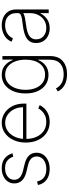

<svg xmlns="http://www.w3.org/2000/svg" viewBox="706 -1300 810 2262"><g transform="rotate(-90 1111.0 -169.0)"><path d="M436.4 -427.9 396.3 -417.3Q381.4 -462 348.9 -488.1Q316.4 -514.2 260.3 -514.2Q200.3 -514.2 162.1 -484.4Q123.9 -454.5 123.9 -406.6Q123.9 -329.5 229 -303.6L312.9 -282.7Q442.8 -250.4 442.8 -142.4Q442.8 -97.3 418.3 -62.5Q393.8 -27.7 350.5 -8.2Q307.2 11.4 250.4 11.4Q174.4 11.4 125.4 -24.5Q76.3 -60.4 62.1 -126.8L103.7 -137.4Q127.5 -28.4 250 -28.4Q316.8 -28.4 357.8 -60Q398.8 -91.6 398.8 -141Q398.8 -218.8 301.5 -242.5L214.5 -263.8Q147.7 -280.2 114.3 -316.4Q81 -352.6 81 -405.2Q81 -449.2 104 -482.6Q127.1 -516 167.6 -534.8Q208.1 -553.6 260.3 -553.6Q329.5 -553.6 373.2 -521Q416.9 -488.3 436.4 -427.9Z M805.4 11.4Q731.5 11.4 676.8 -25.2Q622.2 -61.8 592.3 -125.4Q562.5 -188.9 562.5 -270.2Q562.5 -351.9 592.5 -415.8Q622.5 -479.8 675.1 -516.7Q727.6 -553.6 795.1 -553.6Q856.2 -553.6 907.7 -521.5Q959.2 -489.3 990.4 -430.2Q1021.7 -371.1 1021.7 -290.1V-263.1H605.5Q606.5 -196 630.5 -143.1Q654.5 -90.2 699 -59.5Q743.6 -28.8 805.4 -28.8Q849.8 -28.8 881.6 -43.9Q913.4 -58.9 933.9 -80.6Q954.5 -102.3 964.5 -122.5L1003.9 -106.5Q991.5 -79.2 965.4 -51.8Q939.3 -24.5 899.3 -6.6Q859.4 11.4 805.4 11.4ZM606.2 -302.6H978.3Q978.3 -361.9 954.2 -409.4Q930 -457 888.5 -485.1Q846.9 -513.1 795.1 -513.1Q743.3 -513.1 702.2 -485.3Q661.2 -457.4 635.8 -409.6Q610.4 -361.9 606.2 -302.6Z M1367.9 215.9Q1291.5 215.9 1239.3 186.4Q1187.1 157 1164.8 106.5L1201 85.2Q1218.8 125 1260.5 150.6Q1302.2 176.1 1367.9 176.1Q1446.7 176.1 1492.7 135.5Q1538.7 94.8 1538.7 11V-124.6H1534.4Q1515.6 -71.7 1470.5 -37.3Q1425.4 -2.8 1358.3 -2.8Q1293.7 -2.8 1244.7 -36.2Q1195.7 -69.6 1168.3 -130.3Q1141 -191.1 1141 -272.7Q1141 -354.8 1167.8 -418.1Q1194.6 -481.5 1243.6 -517.6Q1292.6 -553.6 1358.7 -553.6Q1429.7 -553.6 1472.5 -515.1Q1515.3 -476.6 1534.8 -423.7H1539.8V-545.5H1581.7V12.8Q1581.7 115.4 1522.5 165.7Q1463.4 215.9 1367.9 215.9ZM1362.2 -43Q1444.2 -43 1491.7 -104.8Q1539.1 -166.5 1539.1 -273.1Q1539.1 -342 1517.9 -396.3Q1496.8 -450.6 1457.4 -481.9Q1418 -513.1 1362.2 -513.1Q1305.8 -513.1 1265.8 -481.4Q1225.9 -449.6 1204.9 -395.2Q1183.9 -340.9 1183.9 -273.1Q1183.9 -204.9 1205.3 -153.1Q1226.6 -101.2 1266.5 -72.1Q1306.5 -43 1362.2 -43Z M1908 11.7Q1861.2 11.7 1821.7 -7.1Q1782.3 -25.9 1758.7 -62.1Q1735.1 -98.4 1735.1 -150.2Q1735.1 -218.4 1784.6 -255.1Q1834.2 -291.9 1943.2 -305Q1984.7 -310 2017.4 -315Q2050.1 -320 2068.7 -330.1Q2087.4 -340.2 2087.4 -361.2V-383.9Q2087.4 -443.2 2049.7 -478.5Q2012.1 -513.8 1946 -513.8Q1887.8 -513.8 1847.7 -488.1Q1807.5 -462.4 1791.5 -421.9L1750.7 -437.1Q1774.1 -496.1 1827.9 -524.9Q1881.7 -553.6 1945 -553.6Q1993.6 -553.6 2035.9 -535.3Q2078.1 -517 2104.4 -478.9Q2130.7 -440.7 2130.7 -381V0H2087.4V-98.4H2084.2Q2062.9 -52.6 2017.9 -20.4Q1973 11.7 1908 11.7ZM1912.3 -28.4Q1963.4 -28.4 2003 -53.4Q2042.6 -78.5 2065 -122.2Q2087.4 -165.8 2087.4 -221.2V-301.5Q2070.3 -287.3 2028.9 -279.3Q1987.6 -271.3 1947.4 -266.7Q1858 -256 1818.2 -227.8Q1778.4 -199.6 1778.4 -148.8Q1778.4 -93 1816.8 -60.7Q1855.1 -28.4 1912.3 -28.4Z"/></g></svg>

Font: Inter Extra Light BETA
Style: Regular
Weight: 200
Designer: Rasmus Andersson
Foundry: rsms
Version: Version 3.011;git-f93a4a705